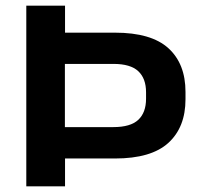

<svg xmlns="http://www.w3.org/2000/svg" viewBox="-20 -659 712 679"><path d="M170 -98.5V-209.5H380.5Q441.5 -209.5 469 -235.2Q496.5 -261 496.5 -310V-332.5Q496.5 -381.5 469 -407.2Q441.5 -433 381 -433H169V-543.5H386.5Q515 -543.5 575.5 -488.5Q636 -433.5 636 -334V-308Q636 -209 575.5 -153.8Q515 -98.5 386.5 -98.5ZM73 0V-639H210V-514.5L209.5 -464.5V-174L210 -127V0Z"/></svg>

Font: Anek Gujarati SemiExpanded SemiBold
Style: Regular
Weight: 600
Width: 6
Designer: Mrunmayee Ghaisas (Gujarati), Yesha Goshar (Latin)
Foundry: Ek Type
Version: Version 1.003